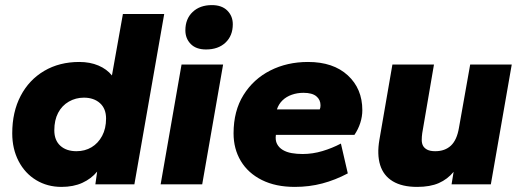

<svg xmlns="http://www.w3.org/2000/svg" viewBox="-20 -723 2038 753"><path d="M221 10Q166 10 122 -16.5Q78 -43 53 -91Q28 -139 28 -200Q28 -284 61 -347Q94 -410 153.5 -445Q213 -480 291 -480Q333 -480 366 -466Q399 -452 419 -427L462 -668H624L507 0H354L361 -50Q338 -22 303 -6Q268 10 221 10ZM280 -130Q313 -130 339 -145.5Q365 -161 380.5 -190Q396 -219 396 -258Q396 -297 372 -318.5Q348 -340 309 -340Q277 -340 250 -324.5Q223 -309 208 -280.5Q193 -252 193 -212Q193 -173 216.5 -151.5Q240 -130 280 -130Z M610 0 692 -470H855L773 0ZM788 -529Q749 -529 728 -550.5Q707 -572 707 -604Q707 -649 735.5 -676Q764 -703 811 -703Q850 -703 871.5 -681.5Q893 -660 893 -628Q893 -583 864.5 -556Q836 -529 788 -529Z M1136 10Q1061 10 1007 -17Q953 -44 924.5 -91.5Q896 -139 896 -200Q896 -288 935 -350.5Q974 -413 1040 -446.5Q1106 -480 1188 -480Q1287 -480 1344 -427.5Q1401 -375 1401 -291Q1401 -266 1393 -241Q1385 -216 1370 -194H1062Q1059 -173 1066.5 -158.5Q1074 -144 1089 -135Q1104 -126 1124 -122.5Q1144 -119 1167 -119Q1206 -119 1244.5 -130.5Q1283 -142 1317 -160L1344 -43Q1295 -17 1244 -3.5Q1193 10 1136 10ZM1066 -294H1234Q1237 -300 1237 -310Q1237 -332 1220.5 -345.5Q1204 -359 1170 -359Q1146 -359 1124.5 -351.5Q1103 -344 1088 -329.5Q1073 -315 1066 -294Z M1616 10Q1557 10 1520.5 -12Q1484 -34 1471 -75.5Q1458 -117 1468 -175L1519 -470H1682L1636 -201Q1634 -187 1634 -174Q1634 -161 1639 -151.5Q1644 -142 1655.5 -136Q1667 -130 1687 -130Q1725 -130 1748.5 -152Q1772 -174 1780 -222L1824 -470H1987L1905 0H1751L1759 -49Q1735 -20 1701 -5Q1667 10 1616 10Z"/></svg>

Font: Gantari ExtraBold
Style: Italic
Weight: 800
Italic angle: -10°
Designer: Anugrah Pasau
Foundry: Lafontype
Version: Version 1.000